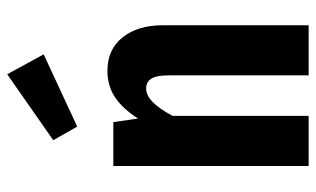

<svg xmlns="http://www.w3.org/2000/svg" viewBox="-188 -670 858 521"><g transform="rotate(-90 240.5 -409.0)"><path d="M433 -395V0H297V-380Q297 -413 288 -427Q279 -441 261 -441Q225 -441 187 -369V0H51V-530H170L180 -463Q206 -504 237 -525Q268 -546 310 -546Q367 -546 400 -505Q433 -464 433 -395ZM300 -818 354 -719 158 -628 121 -693Z"/></g></svg>

Font: Fira Sans Extra Condensed SemiBold
Style: Regular
Weight: 600
Width: 1
Designer: Carrois Corporate & Edenspiekermann AG
Foundry: Carrois Corporate GbR & Edenspiekermann AG
Version: Version 4.203